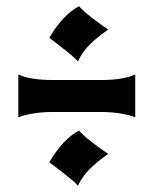

<svg xmlns="http://www.w3.org/2000/svg" viewBox="-20 -669 496 619"><path d="M139 -146Q183 -221 235 -248Q246 -234 278.5 -209Q311 -184 329 -173Q291 -146 268.5 -123.5Q246 -101 231 -70Q224 -79 207 -93Q190 -107 166 -125.5Q142 -144 139 -146ZM139 -547Q183 -622 235 -649Q246 -635 278.5 -610Q311 -585 329 -574Q291 -547 268.5 -524.5Q246 -502 231 -471Q224 -480 207 -494Q190 -508 166 -526.5Q142 -545 139 -547ZM39 -429Q76 -411 152 -411H303Q379 -411 416 -429V-291Q369 -308 304 -308H151Q86 -308 39 -291Z"/></svg>

Font: NewRocker
Style: Regular
Weight: 400
Designer: Pablo Impallari, Brenda Gallo, Rodrigo Fuenzalida
Foundry: Pablo Impallari, Brenda Gallo, Rodrigo Fuenzalida
Version: Version 1.000